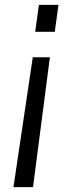

<svg xmlns="http://www.w3.org/2000/svg" viewBox="-20 -556 323 785"><path d="M35 209 114 -322H184L115 209ZM124 -426 139 -536H219L204 -426Z"/></svg>

Font: Plus Jakarta Sans
Style: Italic
Weight: 400
Italic angle: -8°
Designer: Gumpita Rahayu
Foundry: Tokotype
Version: Version 2.006